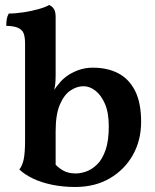

<svg xmlns="http://www.w3.org/2000/svg" viewBox="-20 -737 620 766"><path d="M190 -93Q208 -71 229.5 -58Q251 -45 282 -45Q302 -45 324.5 -53Q347 -61 367.5 -81Q388 -101 401 -138Q414 -175 414 -233Q414 -287 399 -322Q384 -357 361 -375Q338 -393 313 -393Q286 -393 260.5 -375.5Q235 -358 218.5 -319Q202 -280 202 -214V-62ZM280 9Q231 9 187.5 0Q144 -9 111 -25Q78 -41 57 -61Q69 -75 74.5 -101Q80 -127 80 -178V-563Q80 -587 75 -602Q70 -617 54 -625Q38 -633 5 -634Q5 -648 7 -660.5Q9 -673 15 -683Q42 -683 74.5 -688Q107 -693 135 -701Q163 -709 176 -717Q187 -713 194.5 -702Q202 -691 202 -669V-437Q202 -413 200 -398.5Q198 -384 195 -369L188 -289L167 -319Q182 -355 194 -374.5Q206 -394 216 -404Q226 -418 245.5 -432.5Q265 -447 292 -457Q319 -467 350 -467Q409 -467 452 -444.5Q495 -422 519 -374.5Q543 -327 543 -251Q543 -177 510 -118.5Q477 -60 418 -25.5Q359 9 280 9Z"/></svg>

Font: Vollkorn SemiBold
Style: Regular
Weight: 600
Designer: Friedrich Althausen
Foundry: Friedrich Althausen
Version: Version 5.000